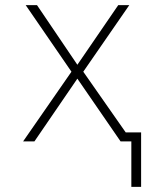

<svg xmlns="http://www.w3.org/2000/svg" viewBox="-20 -550 603 747"><path d="M70 0H114L281 -244L449 0H491V177H529V-35H469L304 -271L483 -530H440L281 -298L124 -530H80L258 -271Z"/></svg>

Font: Noto Sans Mono SemiCondensed ExtraLight
Style: Regular
Weight: 200
Width: 4
Designer: Monotype Design Team
Foundry: Monotype Imaging Inc.
Version: Version 2.014